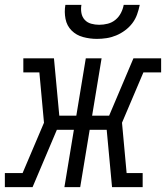

<svg xmlns="http://www.w3.org/2000/svg" viewBox="-54 -770 683 790"><path d="M-34 0V-58H39L127 -265L108 -472H42V-530H168L190 -294H260L299 -530H364L325 -294H395L495 -530H609V-472H536L448 -265L467 -58H533V0H407L385 -236H315L276 0H211L250 -236H180L80 0ZM345 -610Q316 -610 288 -617.5Q260 -625 240.5 -644.5Q221 -664 215.5 -692.5Q210 -721 215 -750H281Q278 -733 281 -716.5Q284 -700 294.5 -688.5Q305 -677 321 -672.5Q337 -668 354 -668Q372 -668 389.5 -672.5Q407 -677 421 -688.5Q435 -700 443.5 -716.5Q452 -733 455 -750H521Q517 -730 510 -710.5Q503 -691 490.5 -674.5Q478 -658 460.5 -645Q443 -632 423.5 -624Q404 -616 384 -613Q364 -610 345 -610Z"/></svg>

Font: Iosevka Curly Slab LtExObl
Style: Regular
Weight: 300
Width: 7
Italic angle: -9°
Monospace: yes
Designer: Belleve Invis
Foundry: Belleve Invis
Version: Version 11.1.0; ttfautohint (v1.8.3)